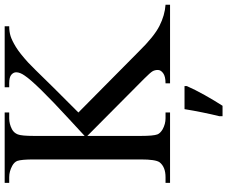

<svg xmlns="http://www.w3.org/2000/svg" viewBox="-94 -642 958 809"><g transform="rotate(-90 384.5 -238.0)"><path d="M314.5 -386.2 571.3 -131.8Q634.3 -67.4 679.2 -44.7Q724.1 -22 768.6 -19V0H437.5V-19Q466.8 -19 480.2 -29.1Q493.7 -39.1 493.7 -51.3Q493.7 -64 488.3 -73.5Q482.9 -83 456.5 -109.4L215.8 -348.6V-123Q215.8 -70.3 222.2 -53.2Q227.1 -41 243.7 -31.2Q266.1 -19 290 -19H314.5V0H18.1V-19H42Q85.4 -19 105 -44.4Q116.7 -61.5 116.7 -123V-573.7Q116.7 -626.5 110.4 -644Q105 -656.7 89.8 -665Q66.4 -677.7 42 -677.7H18.1V-696.8H314.5V-677.7H290Q266.1 -677.7 243.7 -666Q228.5 -657.7 222.2 -641.6Q215.8 -625.5 215.8 -573.7V-359.9Q226.1 -370.1 286.1 -424.8Q438.5 -564.9 470.2 -612.8Q483.9 -632.3 483.9 -648.4Q483.9 -659.7 473.6 -668.7Q463.4 -677.7 437.5 -677.7H420.9V-696.8H677.7V-677.7Q654.8 -677.7 636.2 -671.9Q617.7 -666 590.8 -649.7Q564 -633.3 524.9 -597.7Q513.2 -587.4 420.9 -492.7ZM298.8 208Q307.1 174.8 314.9 136Q322.8 97.2 328.6 61H425.8V70.8Q418.9 86.4 409.2 106Q399.4 125.5 387.9 146Q376.5 166.5 364.7 186Q353 205.6 342.8 221.2H298.8Z"/></g></svg>

Font: KhunPaOh
Style: Regular
Weight: 400
Designer: Khon Soe Zaw Thu
Version: Version 1.00 July 11, 2016, initial release